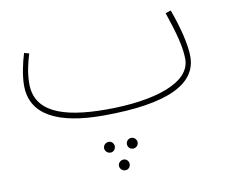

<svg xmlns="http://www.w3.org/2000/svg" viewBox="-74 -477 1016 845"><g transform="rotate(-10 434.5 -54.0)"><path d="M366 21C663 21 789 -49 789 -169C789 -221 768 -305 739 -383L715 -375C748 -278 765 -214 765 -161C765 -55 600 -3 385 -3C183 -3 70 -51 70 -173C70 -221 81 -266 93 -305L71 -311C58 -269 46 -214 46 -169C46 -39 163 21 366 21ZM471 187C484 187 495 176 495 163C495 150 484 139 471 139C457 139 447 150 447 163C447 176 457 187 471 187ZM370 187C383 187 393 176 393 163C393 150 383 139 370 139C356 139 345 150 345 163C345 176 356 187 370 187ZM421 275C434 275 444 264 444 251C444 238 434 227 421 227C407 227 396 238 396 251C396 264 407 275 421 275Z"/></g></svg>

Font: Noto Sans Arabic SemCond Thin
Style: Regular
Weight: 100
Width: 4
Designer: Monotype Design Team, Nadine Chahine, Nizar Qandah and Khaled Hosny
Foundry: Monotype Imaging Inc.
Version: Version 2.012